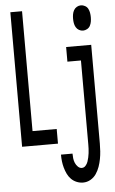

<svg xmlns="http://www.w3.org/2000/svg" viewBox="-63 -781 625 1045"><g transform="rotate(-5 250.0 -258.0)"><path d="M420 -601Q408 -601 397.5 -607Q387 -613 381 -623.5Q375 -634 373 -646Q371 -658 371 -670Q371 -682 373 -694Q375 -706 381 -716.5Q387 -727 397.5 -733Q408 -739 420 -739Q431 -739 442 -733Q453 -727 458.5 -716.5Q464 -706 466 -694Q468 -682 468 -670Q468 -658 466 -646Q464 -634 458.5 -623.5Q453 -613 442 -607Q431 -601 420 -601ZM34 0V-735H98V-80H230V0ZM348 223Q330 223 313 216Q296 209 283.5 196.5Q271 184 263 167.5Q255 151 250 133Q245 115 243 97.5Q241 80 241 61H304Q304 74 305.5 87Q307 100 312 112Q317 124 326.5 133.5Q336 143 348 143Q360 143 368.5 133.5Q377 124 381 112.5Q385 101 387.5 89.5Q390 78 391.5 66Q393 54 393.5 42Q394 30 394 19V-440H320V-520H457V19Q457 40 455.5 61.5Q454 83 450 104Q446 125 439 145Q432 165 420 183Q408 201 389 212Q370 223 348 223Z"/></g></svg>

Font: Iosevka Custom Medium
Style: Regular
Weight: 500
Monospace: yes
Designer: Belleve Invis
Foundry: Belleve Invis
Version: Version 32.5.0; ttfautohint (v1.8.4)